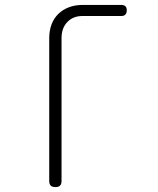

<svg xmlns="http://www.w3.org/2000/svg" viewBox="-20 -750 640 780"><path d="M230 -15Q230 -2 224 4Q218 10 205 10Q192 10 186 4Q180 -2 180 -15V-595Q180 -626 189.5 -651Q199 -676 217 -693.5Q235 -711 260 -720.5Q285 -730 316 -730H472Q484 -730 489.5 -724.5Q495 -719 495 -708Q495 -697 489.5 -691Q484 -685 473 -685H315Q277 -685 253.5 -660.5Q230 -636 230 -595Z"/></svg>

Font: Maple Mono NL Thin
Style: Regular
Weight: 250
Monospace: yes
Designer: subframe7536
Version: Version 7.000